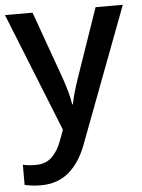

<svg xmlns="http://www.w3.org/2000/svg" viewBox="-55 -584 644 868"><g transform="rotate(-5 267.5 -150.5)"><path d="M0.5 -540.5H125.5L236.3 -231.9Q247.1 -199.7 255.4 -170.4Q263.7 -141.1 268.1 -111.8H271Q275.9 -137.2 284.9 -168.5Q293.9 -199.7 305.2 -231.9L411.6 -540.5H535.2L303.2 74.2Q273.4 153.8 222.4 197Q171.4 240.2 95.2 240.2Q70.8 240.2 52.7 237.5Q34.7 234.9 22 231.9V140.1Q32.2 143.1 47.6 144.8Q63 146.5 80.1 146.5Q126 146.5 153.8 119.4Q181.6 92.3 197.3 49.3L216.3 -1.5Z"/></g></svg>

Font: Open Sans SemiBold
Style: Regular
Weight: 600
Designer: Monotype Design Team
Foundry: Monotype Imaging Inc.
Version: Version 3.003; ttfautohint (v1.8.4)